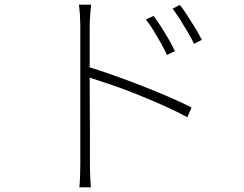

<svg xmlns="http://www.w3.org/2000/svg" viewBox="-20 -768 1040 820"><path d="M636 -700Q648 -684 665 -658Q682 -632 698.5 -603.5Q715 -575 727 -550L693 -533Q683 -556 667.5 -583.5Q652 -611 635.5 -638Q619 -665 603 -685ZM748 -747Q761 -731 778 -705Q795 -679 812.5 -650.5Q830 -622 842 -598L809 -581Q798 -603 782 -630.5Q766 -658 749 -685Q732 -712 717 -731ZM323 -70Q323 -80 323 -121Q323 -162 323 -221.5Q323 -281 323 -347.5Q323 -414 323 -477Q323 -540 323 -588Q323 -636 323 -657Q323 -674 321.5 -701Q320 -728 317 -748H369Q367 -729 365 -701Q363 -673 363 -657Q363 -609 363 -549Q363 -489 363 -425.5Q363 -362 363.5 -301.5Q364 -241 364 -191.5Q364 -142 364 -109.5Q364 -77 364 -70Q364 -54 364.5 -35Q365 -16 366 1Q367 18 368 32H319Q321 12 322 -16Q323 -44 323 -70ZM355 -483Q404 -468 462 -447.5Q520 -427 580.5 -403.5Q641 -380 697 -356Q753 -332 798 -309L780 -267Q737 -291 681 -316Q625 -341 565.5 -365Q506 -389 451 -407.5Q396 -426 355 -439Z"/></svg>

Font: Noto Sans TC ExtraLight
Style: Regular
Weight: 250
Designer: Ryoko NISHIZUKA  (kana, bopomofo & ideographs); Paul D. Hunt (Latin, Greek & Cyrillic); Sandoll Communications , Soo-you
Foundry: Adobe
Version: Version 2.004-H2;hotconv 1.0.118;makeotfexe 2.5.65603